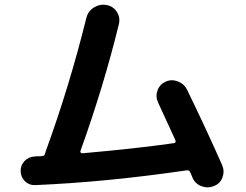

<svg xmlns="http://www.w3.org/2000/svg" viewBox="-20 -776 1040 813"><path d="M128.9 7.8Q103.5 8.8 85.9 -8.3Q68.4 -25.4 67.4 -50.3Q66.4 -75.2 83 -93.3Q99.6 -111.3 125 -113.3Q130.9 -114.3 142.1 -114.3Q153.3 -114.3 158.2 -115.2Q168.9 -115.2 170.9 -126Q171.9 -129.9 173.8 -135.7Q274.4 -412.1 345.7 -700.2Q352.5 -728.5 377.4 -744.1Q402.3 -759.8 430.7 -754.9Q459 -750 474.6 -726.1Q490.2 -702.1 483.4 -673.8Q418.9 -410.2 320.3 -135.7Q319.3 -131.8 322.3 -129.4Q325.2 -127 329.1 -127Q552.7 -146.5 716.8 -169.9Q726.6 -171.9 722.7 -182.6Q672.9 -291 649.4 -341.8Q637.7 -367.2 647 -393.1Q656.2 -418.9 681.2 -430.2Q706.1 -441.4 732.4 -431.6Q758.8 -421.9 771.5 -397.5Q856.4 -222.7 920.9 -76.2Q931.6 -50.8 921.9 -24.4Q912.1 2 885.7 11.7Q859.4 22.5 832.5 12.2Q805.7 2 794.9 -24.4Q794.9 -25.4 791 -33.7Q787.1 -42 785.2 -46.9Q780.3 -56.6 770.5 -54.7Q429.7 -4.9 128.9 7.8Z"/></svg>

Font: Rounded-X Mgen+ 1m bold
Style: Bold
Weight: 700
Designer: [Source Han Sans]
Ryoko NISHIZUKA  (kana & ideographs); Paul D. Hunt (Latin, Greek & Cyrillic); Wenlong ZHANG  (bopomofo
Version: Version 1.059.20150602